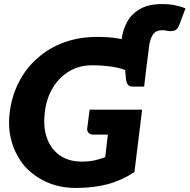

<svg xmlns="http://www.w3.org/2000/svg" viewBox="-20 -919 935 947"><path d="M709 -640 580 -721Q580 -722 580 -722.5Q580 -723 580 -724Q580 -725 580 -725Q580 -725 580 -726Q586 -774 608.5 -813.5Q631 -853 673 -876Q715 -899 779 -899Q814 -899 841.5 -893.5Q869 -888 895 -878L863 -793Q855 -773 841 -768.5Q827 -764 810 -766Q805 -767 797 -768.5Q789 -770 780 -770Q750 -770 735 -749.5Q720 -729 715 -688ZM354 8Q274 8 210 -21Q146 -50 102 -99Q59 -149 38.5 -217Q18 -285 28 -365Q38 -446 73.5 -515Q109 -584 166 -633Q222 -683 296.5 -710Q371 -737 459 -737Q516 -737 558.5 -730Q601 -723 637.5 -710.5Q674 -698 714 -679L701 -578L624 -561Q587 -582 536 -589.5Q485 -597 435 -597Q371 -597 321.5 -567.5Q272 -538 240.5 -486Q209 -434 201 -365Q192 -292 212 -237Q232 -182 276 -152Q320 -122 383 -122Q418 -122 446 -128Q474 -134 499 -144L512 -255H440Q425 -255 417 -263.5Q409 -272 410 -285L422 -378H681L643 -70Q578 -28 509 -10Q440 8 354 8ZM595 -600 701 -578 691 -492H635Q617 -492 610 -502.5Q603 -513 601 -531Z"/></svg>

Font: Aleo Black
Style: Italic
Weight: 900
Italic angle: -7°
Designer: Alessio Laiso
Foundry: Alessio Laiso
Version: Version 2.001;gftools[0.9.29]